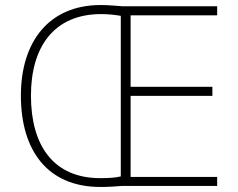

<svg xmlns="http://www.w3.org/2000/svg" viewBox="-20 -739 945 763"><path d="M380 -719C176 -719 63 -575 63 -359C63 -142 168 4 379 4C412 4 439 2 463 0H843V-36H499V-358H824V-394H499V-678H843V-714H469C435 -716 414 -719 380 -719ZM382 -683C416 -683 442 -679 460 -676V-38C440 -33 413 -31 379 -31C192 -31 103 -161 103 -359C103 -552 194 -683 382 -683Z"/></svg>

Font: Noto Sans Gurmukhi UI ExtraLight
Style: Regular
Weight: 200
Designer: Jelle Bosma - Monotype Design Team
Foundry: Monotype Imaging Inc.
Version: Version 2.004